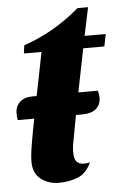

<svg xmlns="http://www.w3.org/2000/svg" viewBox="-49 -650 456 706"><g transform="rotate(-5 179.5 -297.0)"><path d="M141 20Q102 20 74 -1.5Q46 -23 46 -66Q46 -90 53.5 -134Q61 -178 70 -223H9Q8 -229 7.5 -236.5Q7 -244 7 -248Q7 -274 24 -289.5Q41 -305 69 -305H86Q88 -313 89 -319L118 -465H53L57 -495Q168 -532 264 -614H303L281 -510H359L350 -465H272L240 -305H312Q316 -291 316 -279Q316 -254 299 -238.5Q282 -223 246 -223H224L209 -142Q206 -129 204 -115.5Q202 -102 202 -91Q201 -59 215.5 -48.5Q230 -38 260 -45Q242 -5 209.5 7.5Q177 20 141 20Z"/></g></svg>

Font: Sansita Swashed SemiBold
Style: Regular
Weight: 600
Designer: Pablo Cosgaya
Foundry: Omnibus-Type
Version: Version 1.003; ttfautohint (v1.8.3)